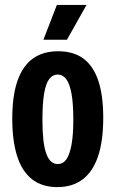

<svg xmlns="http://www.w3.org/2000/svg" viewBox="-20 -750 471 783"><path d="M214 13Q151 13 110 -19.5Q69 -52 49.5 -114.5Q30 -177 30 -266Q30 -360 51.5 -421Q73 -482 114.5 -511.5Q156 -541 217 -541Q279 -541 319.5 -511.5Q360 -482 380.5 -422Q401 -362 401 -270Q401 -174 379.5 -111.5Q358 -49 316.5 -18Q275 13 214 13ZM215 -81Q237 -81 250.5 -100Q264 -119 271.5 -159Q279 -199 279 -262Q279 -328 271.5 -368.5Q264 -409 250 -427.5Q236 -446 215 -446Q195 -446 181 -428Q167 -410 160 -369Q153 -328 153 -261Q153 -167 168.5 -124Q184 -81 215 -81ZM253 -588H157L212 -730H333Z"/></svg>

Font: Bricolage Grotesque 36pt Condensed SemiBold
Style: Regular
Weight: 600
Width: 3
Designer: Mathieu Triay
Foundry: Atelier Triay
Version: Version 1.001;gftools[0.9.33.dev8+g029e19f]